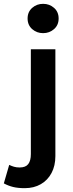

<svg xmlns="http://www.w3.org/2000/svg" viewBox="-87 -757 382 1002"><path d="M42 225Q7 225 -18.5 218.8Q-44 212.5 -67 200L-39 103.5Q-26.5 109.5 -14 113.2Q-1.5 117 15.5 117Q47 117 60.5 99.2Q74 81.5 74 47V-500H202V57.5Q202 108 182 145.8Q162 183.5 126 204.2Q90 225 42 225ZM138 -584Q105 -584 81 -605Q57 -626 57 -660.5Q57 -695 81 -716Q105 -737 138 -737Q171 -737 195 -716Q219 -695 219 -660.5Q219 -626 195 -605Q171 -584 138 -584Z"/></svg>

Font: Geologica Thin Roman Medium
Style: Regular
Weight: 500
Version: Version 1.010;gftools[0.9.28]